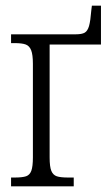

<svg xmlns="http://www.w3.org/2000/svg" viewBox="-20 -657 389 677"><path d="M19 -31H31Q59 -31 72 -35.5Q85 -40 90.5 -55Q96 -70 96 -102V-432Q96 -464 90 -479.5Q84 -495 71 -500Q58 -505 31 -505H19V-536H247Q269 -536 279 -542Q289 -548 294 -565.5Q299 -583 302 -621L304 -637H336V-500H155V-102Q155 -69 161 -54.5Q167 -40 180 -35.5Q193 -31 221 -31H240V0H19Z"/></svg>

Font: Noto Serif CondLight
Style: Regular
Weight: 300
Width: 3
Designer: Monotype Design Team
Foundry: Monotype Imaging Inc.
Version: Version 1.001